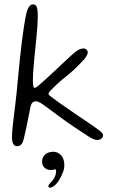

<svg xmlns="http://www.w3.org/2000/svg" viewBox="-20 -654 520 882"><path d="M58.5 17.5Q50 17.5 44.8 12.2Q39.5 7 37.2 -2.5Q35 -12 35 -25Q35 -47 39.5 -85Q44 -123 50.2 -173.8Q56.5 -224.5 61.5 -283Q66.5 -339 71.5 -384.8Q76.5 -430.5 81 -467.2Q85.5 -504 90 -531.8Q94.5 -559.5 98 -578.5Q104.5 -610.5 112.8 -622.2Q121 -634 131.5 -634Q144 -634 148.8 -621.8Q153.5 -609.5 153.5 -579.5Q153.5 -561.5 152 -537.8Q150.5 -514 147.8 -486.5Q145 -459 142.2 -430.8Q139.5 -402.5 136.8 -375.5Q134 -348.5 132.5 -325.2Q131 -302 131 -285.5Q131 -270 132.8 -260.2Q134.5 -250.5 139 -250.5Q143 -250.5 148.2 -254.2Q153.5 -258 161 -264.5Q170 -272 188.2 -288.5Q206.5 -305 228.2 -325.5Q250 -346 270.8 -365.5Q291.5 -385 306.5 -398.5Q321.5 -412 325 -414.5Q335 -422.5 345 -427Q355 -431.5 362.5 -431.5Q372.5 -431.5 377.8 -426Q383 -420.5 383 -413.5Q383 -405 375.5 -393.2Q368 -381.5 354.5 -368.5Q319.5 -331 283.2 -302.5Q247 -274 214.5 -240.5Q203 -229.5 203 -223Q203 -220 206 -217Q209 -214 216 -208.5Q231.5 -196.5 259.5 -176.8Q287.5 -157 320.2 -134.8Q353 -112.5 382.8 -92.5Q412.5 -72.5 430.5 -59Q441 -51.5 447.2 -45.2Q453.5 -39 453.5 -32Q453.5 -26.5 450 -21.5Q446.5 -16.5 440.5 -13.8Q434.5 -11 427 -11Q416.5 -11 404.8 -17Q393 -23 382.5 -30Q358.5 -45 323.8 -68.5Q289 -92 252.8 -118.5Q216.5 -145 188 -166.5Q175 -176.5 164 -182.5Q153 -188.5 144 -188.5Q135 -188.5 128.8 -182.2Q122.5 -176 120 -162.5Q109 -104.5 101.2 -69.2Q93.5 -34 89 -15Q83.5 5 76 11.2Q68.5 17.5 58.5 17.5ZM203.5 205.5Q200.5 201 204.2 195Q208 189 214.5 183Q224.5 173.5 230.8 160.5Q237 147.5 237.5 137.5Q238 132.5 237.5 128.5Q237 124.5 233.5 124Q230 124 224.5 125.5Q219 127 212 127Q197 127 185.5 117.2Q174 107.5 173.5 91Q172 73.5 183.2 60.2Q194.5 47 213.5 44Q237 40 253.5 52.8Q270 65.5 274 88Q278.5 112.5 270 135.2Q261.5 158 248.5 178Q241.5 188.5 232.5 196.8Q223.5 205 215 207Q212 208.5 208.5 208.2Q205 208 203.5 205.5Z"/></svg>

Font: Gluten Thin ExtraLight
Style: Regular
Weight: 250
Version: Version 1.300